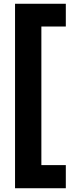

<svg xmlns="http://www.w3.org/2000/svg" viewBox="-20 -826 415 1021"><path d="M60 175V-806H330V-685H200V52H330V175Z"/></svg>

Font: DM Sans 28pt Black
Style: Regular
Weight: 900
Version: Version 4.004;gftools[0.9.30]